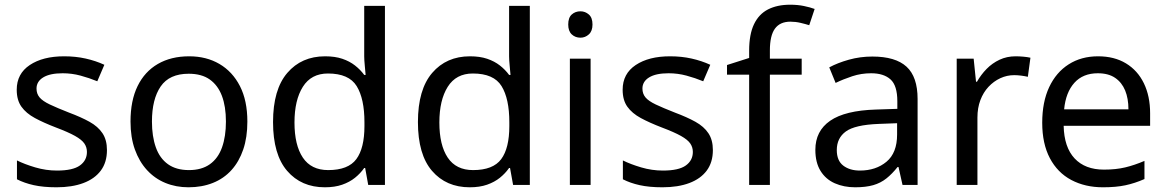

<svg xmlns="http://www.w3.org/2000/svg" viewBox="-20 -785 4953 815"><path d="M434 -148Q434 -96 408 -61Q382 -26 334 -8Q286 10 220 10Q164 10 123.5 1Q83 -8 52 -24V-104Q84 -88 129.5 -74.5Q175 -61 222 -61Q289 -61 319 -82.5Q349 -104 349 -140Q349 -160 338 -176Q327 -192 298.5 -208Q270 -224 217 -244Q165 -264 128 -284Q91 -304 71 -332Q51 -360 51 -404Q51 -472 106.5 -509Q162 -546 252 -546Q301 -546 343.5 -536.5Q386 -527 423 -510L393 -440Q359 -454 322 -464Q285 -474 246 -474Q192 -474 163.5 -456.5Q135 -439 135 -409Q135 -387 148 -371.5Q161 -356 191.5 -341.5Q222 -327 273 -307Q324 -288 360 -268Q396 -248 415 -219.5Q434 -191 434 -148Z M1030 -269Q1030 -202 1012.5 -150.5Q995 -99 962.5 -63Q930 -27 883.5 -8.5Q837 10 780 10Q727 10 682 -8.5Q637 -27 604 -63Q571 -99 552.5 -150.5Q534 -202 534 -269Q534 -358 564 -419.5Q594 -481 650 -513.5Q706 -546 783 -546Q856 -546 911.5 -513.5Q967 -481 998.5 -419.5Q1030 -358 1030 -269ZM625 -269Q625 -206 641.5 -159.5Q658 -113 693 -88Q728 -63 782 -63Q836 -63 871 -88Q906 -113 922.5 -159.5Q939 -206 939 -269Q939 -333 922 -378Q905 -423 870.5 -447.5Q836 -472 781 -472Q699 -472 662 -418Q625 -364 625 -269Z M1359 10Q1259 10 1199 -59.5Q1139 -129 1139 -267Q1139 -405 1199.5 -475.5Q1260 -546 1360 -546Q1402 -546 1433 -535.5Q1464 -525 1487 -507Q1510 -489 1526 -467H1532Q1531 -480 1528.5 -505.5Q1526 -531 1526 -546V-760H1614V0H1543L1530 -72H1526Q1510 -49 1487 -30.5Q1464 -12 1432.5 -1Q1401 10 1359 10ZM1373 -63Q1458 -63 1492.5 -109.5Q1527 -156 1527 -250V-266Q1527 -366 1494 -419.5Q1461 -473 1372 -473Q1301 -473 1265.5 -416.5Q1230 -360 1230 -265Q1230 -169 1265.5 -116Q1301 -63 1373 -63Z M1974 10Q1874 10 1814 -59.5Q1754 -129 1754 -267Q1754 -405 1814.5 -475.5Q1875 -546 1975 -546Q2017 -546 2048 -535.5Q2079 -525 2102 -507Q2125 -489 2141 -467H2147Q2146 -480 2143.5 -505.5Q2141 -531 2141 -546V-760H2229V0H2158L2145 -72H2141Q2125 -49 2102 -30.5Q2079 -12 2047.5 -1Q2016 10 1974 10ZM1988 -63Q2073 -63 2107.5 -109.5Q2142 -156 2142 -250V-266Q2142 -366 2109 -419.5Q2076 -473 1987 -473Q1916 -473 1880.5 -416.5Q1845 -360 1845 -265Q1845 -169 1880.5 -116Q1916 -63 1988 -63Z M2487 -536V0H2399V-536ZM2444 -737Q2464 -737 2479.5 -723.5Q2495 -710 2495 -681Q2495 -653 2479.5 -639Q2464 -625 2444 -625Q2422 -625 2407 -639Q2392 -653 2392 -681Q2392 -710 2407 -723.5Q2422 -737 2444 -737Z M3006 -148Q3006 -96 2980 -61Q2954 -26 2906 -8Q2858 10 2792 10Q2736 10 2695.5 1Q2655 -8 2624 -24V-104Q2656 -88 2701.5 -74.5Q2747 -61 2794 -61Q2861 -61 2891 -82.5Q2921 -104 2921 -140Q2921 -160 2910 -176Q2899 -192 2870.5 -208Q2842 -224 2789 -244Q2737 -264 2700 -284Q2663 -304 2643 -332Q2623 -360 2623 -404Q2623 -472 2678.5 -509Q2734 -546 2824 -546Q2873 -546 2915.5 -536.5Q2958 -527 2995 -510L2965 -440Q2931 -454 2894 -464Q2857 -474 2818 -474Q2764 -474 2735.5 -456.5Q2707 -439 2707 -409Q2707 -387 2720 -371.5Q2733 -356 2763.5 -341.5Q2794 -327 2845 -307Q2896 -288 2932 -268Q2968 -248 2987 -219.5Q3006 -191 3006 -148Z M3383 -468H3248V0H3160V-468H3066V-509L3160 -539V-570Q3160 -639 3180.5 -682Q3201 -725 3240 -745Q3279 -765 3334 -765Q3366 -765 3392.5 -759.5Q3419 -754 3438 -747L3415 -678Q3399 -683 3378 -688Q3357 -693 3335 -693Q3291 -693 3269.5 -663.5Q3248 -634 3248 -571V-536H3383Z M3683 -545Q3781 -545 3828 -502Q3875 -459 3875 -365V0H3811L3794 -76H3790Q3767 -47 3742.5 -27.5Q3718 -8 3686.5 1Q3655 10 3610 10Q3562 10 3523.5 -7Q3485 -24 3463 -59.5Q3441 -95 3441 -149Q3441 -229 3504 -272.5Q3567 -316 3698 -320L3789 -323V-355Q3789 -422 3760 -448Q3731 -474 3678 -474Q3636 -474 3598 -461.5Q3560 -449 3527 -433L3500 -499Q3535 -518 3583 -531.5Q3631 -545 3683 -545ZM3709 -259Q3609 -255 3570.5 -227Q3532 -199 3532 -148Q3532 -103 3559.5 -82Q3587 -61 3630 -61Q3698 -61 3743 -98.5Q3788 -136 3788 -214V-262Z M4291 -546Q4306 -546 4323.5 -544.5Q4341 -543 4354 -540L4343 -459Q4330 -462 4314.5 -464Q4299 -466 4285 -466Q4254 -466 4226 -453Q4198 -440 4176 -416.5Q4154 -393 4141.5 -360Q4129 -327 4129 -286V0H4041V-536H4113L4123 -438H4127Q4144 -468 4168 -492.5Q4192 -517 4223 -531.5Q4254 -546 4291 -546Z M4641 -546Q4710 -546 4759.5 -516Q4809 -486 4835.5 -431.5Q4862 -377 4862 -304V-251H4495Q4497 -160 4541.5 -112.5Q4586 -65 4666 -65Q4717 -65 4756.5 -74.5Q4796 -84 4838 -102V-25Q4797 -7 4757 1.5Q4717 10 4662 10Q4586 10 4527.5 -21Q4469 -52 4436.5 -113.5Q4404 -175 4404 -264Q4404 -352 4433.5 -415Q4463 -478 4516.5 -512Q4570 -546 4641 -546ZM4640 -474Q4577 -474 4540.5 -433.5Q4504 -393 4497 -321H4770Q4770 -367 4756 -401Q4742 -435 4713.5 -454.5Q4685 -474 4640 -474Z"/></svg>

Font: ukorean05
Style: Book
Weight: 400
Designer: Jelle Bosma - Monotype Design Team
Foundry: Monotype Imaging Inc.
Version: Version 2.003